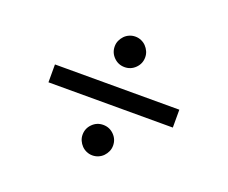

<svg xmlns="http://www.w3.org/2000/svg" viewBox="-111 -894 1223 1030"><g transform="rotate(20 500.0 -379.0)"><path d="M413 -631Q413 -649 420 -664.5Q427 -680 438.5 -692Q450 -704 466 -711Q482 -718 500 -718Q518 -718 534 -711Q550 -704 561.5 -692Q573 -680 580 -664.5Q587 -649 587 -631Q587 -595 561.5 -569.5Q536 -544 500 -544Q464 -544 438.5 -569.5Q413 -595 413 -631ZM855 -430V-328H145V-430ZM413 -127Q413 -163 438.5 -188.5Q464 -214 500 -214Q536 -214 561.5 -188.5Q587 -163 587 -127Q587 -109 580 -93.5Q573 -78 561.5 -66Q550 -54 534 -47Q518 -40 500 -40Q482 -40 466 -47Q450 -54 438.5 -66Q427 -78 420 -93.5Q413 -109 413 -127Z"/></g></svg>

Font: SpoqaHanSansJP-Bold
Style: Regular
Weight: 700
Designer: [Source Han Sans]
Ryoko NISHIZUKA  (kana & ideographs); Paul D. Hunt (Latin, Greek & Cyrillic); Wenlong ZHANG  (bopomofo
Foundry: Spoqa (http://bi.spoqa.com)
Version: Version 1.002.20150607